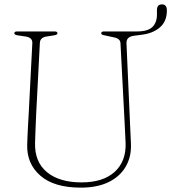

<svg xmlns="http://www.w3.org/2000/svg" viewBox="-20 -844 784 879"><path d="M550.5 -283 531.5 -647Q530 -668 501 -673L457.5 -682.5Q443.5 -684.5 443.5 -691.5Q443.5 -700 455.5 -700H605.5Q657 -700 677.8 -720.5Q698.5 -741 698.5 -777V-797.5Q698.5 -824 721.5 -824Q744 -824 744 -795.5Q744 -745.5 711 -717.8Q678 -690 625 -684.5L595 -680.5Q558 -676.5 559 -646.5L575 -285Q576 -260 577.2 -235.5Q578.5 -211 579.5 -186Q582 -127.5 556.2 -82.2Q530.5 -37 478.5 -11Q426.5 15 350 15Q227.5 15 164.8 -39.8Q102 -94.5 104.5 -181.5Q105 -197.5 106 -222.2Q107 -247 108.5 -272.5Q110 -298 111 -315.5L128 -646.5Q129 -671.5 99 -676.5L59.5 -682.5Q45.5 -685 45.5 -691.5Q45.5 -700 58 -700H230.5Q243 -700 243 -691.5Q243 -685 229 -682.5L191 -676.5Q163.5 -671.5 162.5 -647.5L145.5 -320Q143.5 -280.5 142.5 -248.5Q141.5 -216.5 140.5 -190Q138 -103 194.8 -56Q251.5 -9 353.5 -9Q452 -9 505 -57.2Q558 -105.5 555 -189.5Q553.5 -219 552.5 -241.5Q551.5 -264 550.5 -283Z"/></svg>

Font: Fraunces 72pt Soft Thin
Style: Regular
Weight: 100
Version: Version 1.000;[b76b70a41]